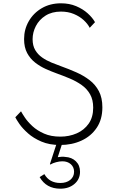

<svg xmlns="http://www.w3.org/2000/svg" viewBox="-20 -860 724 1160"><path d="M343.5 16Q414.5 16 472.2 -10.5Q530 -37 564.2 -87.8Q598.5 -138.5 598.5 -211.5Q598.5 -269 577.5 -309Q556.5 -349 520.8 -376.2Q485 -403.5 441 -423Q397 -442.5 351 -459Q322 -469.5 291.2 -482Q260.5 -494.5 234.8 -512.5Q209 -530.5 193 -557.2Q177 -584 177 -623Q177 -664.5 196.8 -702.8Q216.5 -741 255 -765.5Q293.5 -790 348.5 -790Q391.5 -790 426.2 -775.5Q461 -761 485.5 -738.5Q510 -716 522 -692L554 -726Q539 -753 510 -779.2Q481 -805.5 440 -822.8Q399 -840 348.5 -840Q283 -840 232.8 -810.8Q182.5 -781.5 154 -732.2Q125.5 -683 125.5 -623.5Q125.5 -574 144.2 -539.2Q163 -504.5 192.8 -481.5Q222.5 -458.5 256 -443.5Q289.5 -428.5 318.5 -418Q361.5 -402.5 401.5 -385.8Q441.5 -369 473.5 -346.2Q505.5 -323.5 524.2 -290.5Q543 -257.5 543 -209.5Q543 -152 515.8 -113Q488.5 -74 443.2 -54.2Q398 -34.5 344.5 -34.5Q288 -34.5 246.5 -52.8Q205 -71 176.2 -97.5Q147.5 -124 130.8 -149Q114 -174 107 -187.5L72.5 -151.5Q78.5 -138.5 97.2 -111.2Q116 -84 148.8 -54.8Q181.5 -25.5 229.8 -4.8Q278 16 343.5 16ZM344.5 280Q396.5 280 430 251.2Q463.5 222.5 463.5 177.5Q463.5 139 438.5 114.5Q413.5 90 373.5 88Q364.5 86.5 354.5 86.8Q344.5 87 329 89.5L358 0H324.5L281.5 131.5L284.5 134Q298.5 125.5 319 120Q339.5 114.5 356.5 114.5Q388 114.5 407.8 132Q427.5 149.5 427.5 177.5Q427.5 208 404.5 226.8Q381.5 245.5 344.5 245.5Q278.5 245.5 248 192L219.5 210Q259.5 280 344.5 280Z"/></svg>

Font: Spartan Light
Style: Regular
Weight: 300
Designer: Matt Bailey, Mirko Velimirovic
Foundry: Matt Bailey
Version: Version 1.003; ttfautohint (v1.8.3)